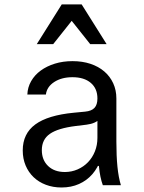

<svg xmlns="http://www.w3.org/2000/svg" viewBox="-20 -821 640 851"><path d="M411.8 -384.6Q411.8 -356.8 398.7 -342.8Q385.6 -328.8 357.2 -326.2L307.4 -321.4Q192.2 -310.4 136.5 -269.5Q80.8 -228.6 80.8 -154.2Q80.8 -117.8 93.5 -87.6Q106.2 -57.4 128.9 -35.7Q151.6 -14 183.3 -2Q215 10 252.8 10Q295.6 10 330.3 -5.5Q365 -21 389.4 -49.1Q413.8 -77.2 427.3 -116.8Q440.8 -156.4 440.8 -205.6L388.4 -85.6H418.4Q420.8 -59 425.2 -37.9Q429.6 -16.8 435.8 0H515.8Q505.2 -35.4 500.5 -82.5Q495.8 -129.6 495.8 -193V-384.4Q495.8 -421.6 481.7 -452.1Q467.6 -482.6 442.1 -504.4Q416.6 -526.2 381 -538.1Q345.4 -550 301.4 -550Q259 -550 223.2 -538.9Q187.4 -527.8 160.6 -508.3Q133.8 -488.8 118.1 -461.4Q102.4 -434 101.2 -402H183.4Q187.6 -436.2 220.3 -457.5Q253 -478.8 301.2 -478.8Q352.8 -478.8 382.3 -453.7Q411.8 -428.6 411.8 -384.6ZM411.8 -313V-210Q411.8 -177.8 400.7 -150.1Q389.6 -122.4 370.2 -102.2Q350.8 -82 324.2 -70.3Q297.6 -58.6 267.6 -58.6Q221 -58.6 193.2 -85.2Q165.4 -111.8 165.4 -155.6Q165.4 -202.8 201.2 -227.8Q237 -252.8 316.2 -262.6L363.8 -268.4Q404 -273.4 423 -295Q442 -316.6 442 -359.8ZM143 -625.4H215.8L297.8 -728.6L379.8 -625.4H452.6L342 -801.4H253.6Z"/></svg>

Font: CommitMonoV143 ExtLt
Style: Regular
Weight: 200
Monospace: yes
Designer: Eigil Nikolajsen
Foundry: Eigil Nikolajsen
Version: Version 1.143